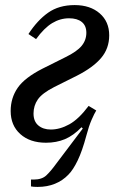

<svg xmlns="http://www.w3.org/2000/svg" viewBox="-20 -550 472 756"><path d="M161 12Q98 12 60 -22Q22 -56 22 -113Q22 -164 49.5 -204Q77 -244 148 -280L238 -325Q283 -347 301.5 -369.5Q320 -392 320 -421Q320 -449 302 -463.5Q284 -478 252 -478Q217 -478 185.5 -459Q154 -440 122 -396L92 -416Q127 -470 169.5 -500Q212 -530 274 -530Q335 -530 372.5 -497.5Q410 -465 410 -411Q410 -359 378 -321.5Q346 -284 283 -252L193 -207Q146 -183 129 -158.5Q112 -134 112 -103Q112 -72 131 -56Q150 -40 180 -40Q216 -40 253 -60.5Q290 -81 329 -133L359 -115Q352 -104 341 -79Q330 -54 320 -16Q304 44 286 81.5Q268 119 249 138Q227 161 196.5 173.5Q166 186 128 186Q119 186 113 185.5Q107 185 102 184V157H113Q145 157 162.5 140.5Q180 124 201 95L306 -44L301 -49Q269 -16 235.5 -2Q202 12 161 12Z"/></svg>

Font: IBM Plex Serif Text
Style: Italic
Weight: 450
Italic angle: -14°
Designer: Mike Abbink, Paul van der Laan, Pieter van Rosmalen
Foundry: Bold Monday
Version: Version 3.001